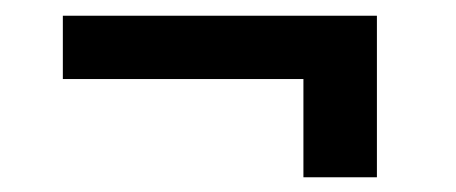

<svg xmlns="http://www.w3.org/2000/svg" viewBox="-20 -413 591 249"><path d="M61.5 -392.6V-310.5H373.5V-183.1H468.8V-392.6Z"/></svg>

Font: Vazirmatn
Style: Bold
Weight: 700
Designer: Saber Rastikerdar
Foundry: Saber Rastikerdar
Version: Version 33.003